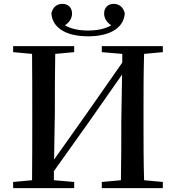

<svg xmlns="http://www.w3.org/2000/svg" viewBox="-20 -974 911 994"><path d="M436 -786C553 -786 622 -832 626 -906C617 -939 596 -954 568 -954C540 -954 519 -935 519 -904C519 -879 533 -858 556 -843C525 -825 486 -816 436 -816C386 -816 347 -825 316 -843C339 -858 353 -879 353 -904C353 -935 332 -954 304 -954C275 -954 255 -939 246 -906C250 -832 319 -786 436 -786ZM507 -704 613 -695V-650L430 -388L260 -148L264 -393C264 -494 264 -596 266 -695L364 -704V-735H48V-704L146 -695C147 -595 147 -495 147 -393V-342C147 -241 147 -140 146 -41L48 -32V0H364V-32L259 -41V-88L435 -335L612 -588L608 -348C608 -242 608 -140 606 -41L507 -32V0H823V-32L726 -41C723 -141 723 -242 723 -342V-393C723 -494 723 -596 726 -695L823 -704V-735H507Z"/></svg>

Font: Noto Serif HK SemiBold
Style: Regular
Weight: 600
Designer: Ryoko NISHIZUKA 西塚涼子 (kana & ideographs); Frank Grießhammer (Latin, Greek & Cyrillic); Wenlong ZHANG 张文龙 (bopomofo); San
Foundry: Adobe
Version: Version 2.001;hotconv 1.1.0;makeotfexe 2.6.0